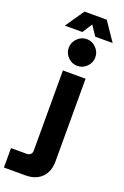

<svg xmlns="http://www.w3.org/2000/svg" viewBox="-288 -973 794 1234"><g transform="rotate(20 108.5 -356.5)"><path d="M-83 203V70H26Q41 70 50.5 60.5Q60 51 60 37V-513H215V53Q215 122 175 162.5Q135 203 64 203ZM136 -572Q99 -572 72 -599Q45 -626 45 -663Q45 -700 72 -727.5Q99 -755 136 -755Q173 -755 200 -727.5Q227 -700 227 -663Q227 -626 200 -599Q173 -572 136 -572ZM-27 -788 61 -916H213L300 -788H181L136 -855L93 -788Z"/></g></svg>

Font: MuseoModerno Thin
Style: Bold
Weight: 700
Version: Version 1.003